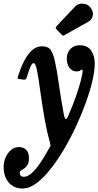

<svg xmlns="http://www.w3.org/2000/svg" viewBox="-114 -795 552 1078"><path d="M316 -394Q290.5 -394 275.8 -414.5Q261 -435 261 -465.5Q261.5 -500 281.8 -520.5Q302 -541 334.5 -541Q377 -541 397.5 -511.2Q418 -481.5 418 -439Q418 -398 404.8 -341Q391.5 -284 367.8 -218.2Q344 -152.5 312.8 -85.5Q281.5 -18.5 245.2 43Q209 104.5 170.2 153.5Q131.5 202.5 93.2 231.8Q55 261 20 263Q-29.5 267 -61.8 233Q-94 199 -93.5 141Q-93.5 113.5 -82.2 88.2Q-71 63 -51.8 46.8Q-32.5 30.5 -8.5 30.5Q18 30.5 33.5 46.8Q49 63 48.5 93Q48.5 117 40.5 130.5Q32.5 144 22.2 150.8Q12 157.5 4.2 162Q-3.5 166.5 -3.5 173Q-3.5 180.5 0.5 189Q4.5 197.5 21.5 197.5Q41 197.5 64 176.8Q87 156 110.8 121.8Q134.5 87.5 157 46Q166 30.5 168.5 26Q171 21.5 165.5 2Q150.5 -51 139 -114Q127.5 -177 118.8 -237.5Q110 -298 103 -346Q96 -394 89.5 -418Q87 -426 83.8 -433.2Q80.5 -440.5 73 -440.5Q65.5 -440.5 55.5 -416.5Q45.5 -392.5 35.5 -358.5Q32.5 -350 28.8 -348.8Q25 -347.5 17.5 -348L-4.5 -351Q-16.5 -352 -15.2 -357.5Q-14 -363 -10.5 -374.5Q3 -416 21.8 -452.8Q40.5 -489.5 65.2 -512.2Q90 -535 121 -535Q157 -535 171 -513.8Q185 -492.5 193.5 -454.5Q206 -400 216 -326Q226 -252 244.5 -152Q250 -125.5 255.8 -126.2Q261.5 -127 270.5 -147.5Q295.5 -205 313.2 -256.5Q331 -308 340.5 -345.2Q350 -382.5 350 -397.5Q350 -404.5 346.5 -404.5Q342.5 -404.5 336.8 -399.2Q331 -394 316 -394ZM395.5 -751Q412 -726.5 406.5 -705Q401 -683.5 380.5 -672L250 -599Q244 -595 240.5 -595Q237 -595 232 -600.5L203 -630.5Q195 -639.5 203 -647.5L307 -757.5Q324.5 -777 352.8 -774.5Q381 -772 395.5 -751Z"/></svg>

Font: Besley* Condensed Semi
Style: Italic
Weight: 600
Width: 3
Italic angle: -13°
Designer: Owen Earl
Foundry: indestructible type*
Version: Version 3.000; ttfautohint (v1.8.3)